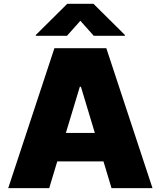

<svg xmlns="http://www.w3.org/2000/svg" viewBox="-20 -978 835 998"><path d="M235.8 0H22.7L262.8 -727.3H532.7L772.7 0H559.7L517.8 -139.2H277.7ZM328.1 -791.9H166.2V-796.2L329.5 -958.1H465.9L629.3 -796.2V-791.9H467.3L397.7 -870ZM322.4 -286.9H473L400.6 -527H394.9Z"/></svg>

Font: Karasuma Gothic
Style: Black
Weight: 900
Designer: Rasmus Andersson / Ryoko Nishizuka
Foundry: Genbu
Version: Version 1.00